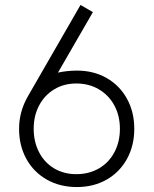

<svg xmlns="http://www.w3.org/2000/svg" viewBox="-20 -748 621 775"><path d="M464 -228Q464 -281 441.5 -322.5Q419 -364 379 -387.5Q339 -411 288 -411Q238 -411 199 -387.5Q160 -364 138 -322.5Q116 -281 116 -228Q116 -175 138 -133Q160 -91 199 -68Q238 -45 288 -45Q339 -45 379 -68Q419 -91 441.5 -133Q464 -175 464 -228ZM93 -360 305 -728 355 -699 214 -455Q252 -463 291 -463Q358 -463 410.5 -433Q463 -403 492.5 -349.5Q522 -296 522 -228Q522 -160 492.5 -106.5Q463 -53 410.5 -23Q358 7 290 7Q222 7 169 -23Q116 -53 86.5 -106.5Q57 -160 57 -228Q57 -298 93 -360Z"/></svg>

Font: SUITE Light
Style: Regular
Weight: 300
Designer: Sun
Foundry: Sun
Version: Version 2.040